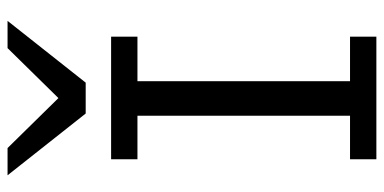

<svg xmlns="http://www.w3.org/2000/svg" viewBox="-278 -754 1031 516"><g transform="rotate(-90 238.0 -495.5)"><path d="M397.9 -712.9V-642.1H278.3V-70.8H397.9V0H68.4V-70.8H185.5V-642.1H68.4V-712.9ZM98.6 -991.2 232.9 -854.5 367.2 -991.2H440.4L274.4 -781.2H191.4L25.4 -991.2Z"/></g></svg>

Font: Andika New Basic
Style: Regular
Weight: 400
Designer: Victor Gaultney, Annie Olsen, Julie Remington, Don Collingsworth, Eric Hays
Foundry: SIL International
Version: Version 5.500; ttfautohint (v1.8.3)